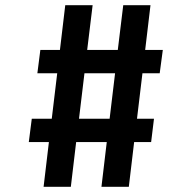

<svg xmlns="http://www.w3.org/2000/svg" viewBox="-20 -720 740 740"><path d="M148 0 168.5 -172.5H91L102.5 -262.5H179.5L200.5 -437.5H124L135.5 -527.5H211L231.5 -700H337L316 -527.5H434L455 -700H560L539.5 -527.5H607.5L595.5 -437.5H529L508 -262.5H573.5L562.5 -172.5H497L476.5 0H371L391.5 -172.5H273.5L253 0ZM284.5 -262.5H402.5L423.5 -437.5H305.5Z"/></svg>

Font: Trispace Condensed Medium
Style: Regular
Weight: 500
Width: 3
Designer: Tyler Finck
Foundry: Etcetera Type Company
Version: Version 1.210; ttfautohint (v1.8.3)